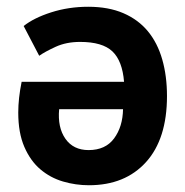

<svg xmlns="http://www.w3.org/2000/svg" viewBox="-20 -534 548 568"><path d="M50 -457Q80 -481 131.5 -497.5Q183 -514 241 -514Q301 -514 345 -495Q389 -476 417.5 -441.5Q446 -407 460 -358Q474 -309 474 -250Q474 -123 412 -54.5Q350 14 243 14Q204 14 166.5 3Q129 -8 99.5 -33Q70 -58 52 -99.5Q34 -141 34 -201Q34 -243 44 -292H347Q342 -354 312.5 -382Q283 -410 217 -410Q176 -410 144.5 -395.5Q113 -381 96 -369ZM242 -90Q292 -90 317.5 -124.5Q343 -159 344 -211H155Q150 -157 173.5 -123.5Q197 -90 242 -90Z"/></svg>

Font: PT Sans
Style: Bold
Weight: 700
Version: Version 2.003W OFL; ttfautohint (v1.6)